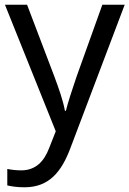

<svg xmlns="http://www.w3.org/2000/svg" viewBox="-20 -556 550 816"><path d="M1 -536 217 2 189 73C167 131 131 168 70 168C47 168 25 165 11 162V232C28 236 52 240 84 240C188 240 241 175 279 74L510 -536H415L306 -232C287 -177 268 -118 260 -85H256C248 -129 231 -177 211 -231L95 -536Z"/></svg>

Font: Noto Sans Cuneiform
Style: Regular
Weight: 400
Designer: Monotype Design Team
Foundry: Monotype Imaging Inc.
Version: Version 2.001